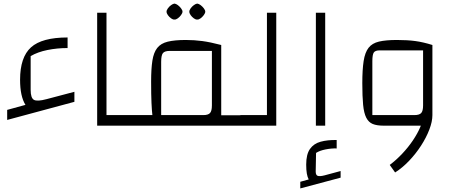

<svg xmlns="http://www.w3.org/2000/svg" viewBox="-20 -701 2542 1071"><path d="M20 -32V-88L122 -116Q92 -164 92 -256Q92 -382 153 -437Q214 -492 357 -492V-433Q299 -433 244.5 -422Q190 -411 151 -388V-200Q151 -154 169.5 -144Q188 -134 240 -148L395 -189V-133Z M522 0V-630H574V-59H684V0ZM684 0V-59Q697 -59 700.5 -51Q704 -43 704 -29Q704 -16 700.5 -8Q697 0 684 0Z M1214 0V-58H1325V0ZM684 0V-59H830Q827 -84 825 -127.5Q823 -171 823 -246Q823 -317 830 -362.5Q837 -408 857 -433.5Q877 -459 915.5 -468.5Q954 -478 1016 -478Q1064 -478 1108.5 -472Q1153 -466 1214 -450V0ZM879 -59H1114Q1141 -59 1151.5 -70.5Q1162 -82 1162 -113V-417H927Q899 -417 889 -405Q879 -393 879 -356ZM684 0Q671 0 667.5 -8Q664 -16 664 -29Q664 -43 667.5 -51Q671 -59 684 -59ZM1325 0V-59Q1338 -59 1341.5 -51Q1345 -43 1345 -29Q1345 -16 1341.5 -8Q1338 0 1325 0ZM953 -592Q945 -591 934.5 -598.5Q924 -606 916.5 -616.5Q909 -627 909 -636Q909 -644 916.5 -654.5Q924 -665 934.5 -672.5Q945 -680 953 -681Q962 -680 972 -672.5Q982 -665 990 -654.5Q998 -644 998 -636Q998 -628 990 -617Q982 -606 971.5 -598.5Q961 -591 953 -592ZM1080 -592Q1072 -591 1061.5 -598.5Q1051 -606 1043.5 -616.5Q1036 -627 1036 -636Q1036 -644 1043.5 -654.5Q1051 -665 1061.5 -672.5Q1072 -680 1080 -681Q1089 -680 1099 -672.5Q1109 -665 1117 -654.5Q1125 -644 1125 -636Q1125 -628 1117 -617Q1109 -606 1098.5 -598.5Q1088 -591 1080 -592Z M1325 0V-59H1469V-630H1521V0ZM1325 0Q1312 0 1308.5 -8Q1305 -16 1305 -29Q1305 -43 1308.5 -51Q1312 -59 1325 -59Z M1742 0V-630H1794V0ZM1655 350V313L1702 300Q1695 287 1691.5 267Q1688 247 1688 217Q1688 160 1709 130Q1730 100 1768.5 89.5Q1807 79 1858 80V127Q1829 126 1796 132.5Q1763 139 1743 152L1741 256Q1741 276 1752.5 280Q1764 284 1791 277L1880 253V290Z M2120 0Q2082 0 2059 -9.5Q2036 -19 2023 -44.5Q2010 -70 2005.5 -116.5Q2001 -163 2001 -237Q2001 -313 2008.5 -361Q2016 -409 2036 -434.5Q2056 -460 2094 -469Q2132 -478 2194 -478Q2253 -478 2297 -472Q2341 -466 2392 -450V-59L2373 0ZM2184 261 2154 219Q2190 192 2223.5 156.5Q2257 121 2283 82.5Q2309 44 2324.5 7.5Q2340 -29 2340 -59H2392Q2392 -23 2375 21.5Q2358 66 2329 111Q2300 156 2262.5 195.5Q2225 235 2184 261ZM2057 -59H2291Q2319 -59 2329.5 -70.5Q2340 -82 2340 -113V-420H2098Q2073 -420 2065 -408Q2057 -396 2057 -359Z"/></svg>

Font: Changa ExtraLight
Style: Regular
Weight: 250
Designer: Eduardo Rodriguez Tunni
Foundry: Eduardo Rodriguez Tunni
Version: Version 3.002; ttfautohint (v1.8.2)